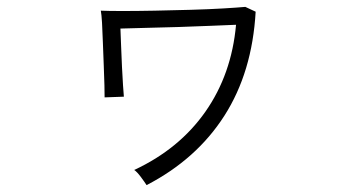

<svg xmlns="http://www.w3.org/2000/svg" viewBox="-20 -537 1040 558"><path d="M406 1Q401 -7 389.5 -22.5Q378 -38 370 -43Q501 -104 577 -212.5Q653 -321 666 -465Q638 -464 593 -462Q548 -460 498.5 -458.5Q449 -457 404 -456Q359 -455 330 -454Q331 -432 332 -402.5Q333 -373 334.5 -343Q336 -313 337.5 -289.5Q339 -266 340 -256L284 -254Q284 -264 283.5 -289.5Q283 -315 281.5 -347.5Q280 -380 279 -413Q278 -446 276.5 -471Q275 -496 273 -506Q294 -505 336 -505Q378 -505 430 -506Q482 -507 534.5 -508.5Q587 -510 629 -512.5Q671 -515 693 -517L723 -503Q713 -327 632 -200.5Q551 -74 406 1Z"/></svg>

Font: Zen Kaku Gothic New
Style: Regular
Weight: 400
Designer: Yoshimichi Ohira
Foundry: Positype
Version: Version 1.001